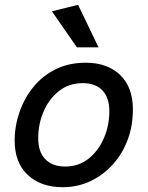

<svg xmlns="http://www.w3.org/2000/svg" viewBox="-20 -770 615 799"><path d="M337 -509Q426 -509 479.5 -458.5Q533 -408 533 -315Q533 -246 511 -187.5Q489 -129 449 -85Q409 -41 356 -16Q303 9 241 9Q150 9 95.5 -42Q41 -93 41 -185Q41 -245 61 -303Q81 -361 118.5 -407.5Q156 -454 211 -481.5Q266 -509 337 -509ZM251 -77Q308 -77 349 -110Q390 -143 412.5 -195.5Q435 -248 435 -307Q435 -364 406 -394Q377 -424 325 -424Q266 -424 224.5 -390.5Q183 -357 161 -305Q139 -253 139 -195Q139 -138 168.5 -107.5Q198 -77 251 -77ZM300 -573 196 -723 305 -750 390 -573Z"/></svg>

Font: Livvic Medium
Style: Italic
Weight: 500
Italic angle: -10°
Designer: Jacques Le Bailly, Baron von Fonthausen
Version: Version 1.001; ttfautohint (v1.8.2)